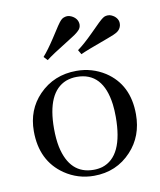

<svg xmlns="http://www.w3.org/2000/svg" viewBox="-77 -713 655 784"><g transform="rotate(-10 250.5 -320.5)"><path d="M122.1 -208Q122.1 -359.4 205.1 -392.6Q226.6 -400.4 250 -400.4Q358.4 -400.4 376 -263.7Q378.9 -240.2 378.9 -211.9Q378.9 -47.9 289.1 -19.5Q271.5 -14.6 252.9 -14.6Q154.3 -14.6 128.9 -131.8Q122.1 -166 122.1 -208ZM252.9 -424.8Q159.2 -424.8 96.7 -360.4Q39.1 -300.8 39.1 -211.9Q39.1 -88.9 128.9 -27.3Q183.6 9.8 250 9.8Q343.8 9.8 405.3 -56.6Q461.9 -117.2 461.9 -208Q461.9 -331.1 371.1 -390.6Q317.4 -424.8 252.9 -424.8ZM286.1 -583Q298.8 -593.8 298.8 -609.4Q297.9 -633.8 273.4 -646.5Q263.7 -651.4 254.9 -651.4Q237.3 -650.4 227.5 -639.6Q218.8 -631.8 180.7 -571.3Q153.3 -529.3 130.9 -503.9L145.5 -488.3Q167 -505.9 246.1 -554.7Q275.4 -572.3 286.1 -583ZM443.4 -551.8Q456.1 -560.5 460 -575.2Q465.8 -600.6 443.4 -617.2Q434.6 -623 426.8 -625Q409.2 -627.9 397.5 -619.1Q386.7 -612.3 340.8 -565.4Q302.7 -527.3 274.4 -506.8L285.2 -488.3Q309.6 -500 401.4 -533.2Q431.6 -543.9 443.4 -551.8Z"/></g></svg>

Font: Abhaya Libre
Style: Regular
Weight: 400
Designer: Pushpananda Ekanayake, Sol Matas, Pathum Egodawatta
Foundry: Mooniak
Version: Version 1.050 ; ttfautohint (v1.6)